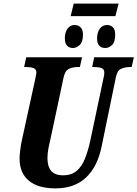

<svg xmlns="http://www.w3.org/2000/svg" viewBox="-20 -1030 759 1060"><path d="M370 -941 387 -1010H635L617 -941ZM383 -765Q362 -765 350 -778Q338 -791 338 -818Q338 -851 352.5 -871.5Q367 -892 392 -892Q412 -892 425 -879Q438 -866 438 -839Q438 -798 420 -781.5Q402 -765 383 -765ZM562 -765Q516 -765 516 -818Q516 -851 531 -871.5Q546 -892 571 -892Q591 -892 603.5 -879Q616 -866 616 -839Q616 -798 598.5 -781.5Q581 -765 562 -765ZM286 10Q189 10 138.5 -33Q88 -76 88 -155Q88 -174 92 -204Q96 -234 100 -252L174 -591Q177 -608 179 -616Q181 -624 181 -628Q181 -649 164.5 -654.5Q148 -660 123 -660H113L125 -714H433L421 -660H410Q383 -660 361 -650Q339 -640 331 -602L256 -250Q251 -232 246.5 -206Q242 -180 242 -157Q242 -62 328 -62Q374 -62 403 -86.5Q432 -111 449 -154Q466 -197 478 -251L551 -597Q556 -617 556 -628Q556 -649 540 -654.5Q524 -660 499 -660H489L500 -714H719L707 -660H696Q671 -660 648.5 -650Q626 -640 619 -600L541 -221Q518 -109 454.5 -49.5Q391 10 286 10Z"/></svg>

Font: Noto Serif ExtraCondensed ExtraBold
Style: Italic
Weight: 800
Width: 2
Italic angle: -12°
Designer: Monotype Design Team
Foundry: Monotype Imaging Inc.
Version: Version 2.013